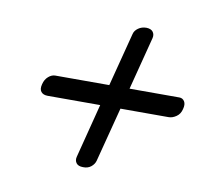

<svg xmlns="http://www.w3.org/2000/svg" viewBox="-57 -622 618 560"><g transform="rotate(10 252.0 -341.5)"><path d="M222 -126Q207.5 -126 201.8 -134Q196 -142 199 -153L240 -313H84.5Q71 -313 64.8 -320.8Q58.5 -328.5 62.5 -343.5Q66 -358 75.8 -366.5Q85.5 -375 96 -375H256L297 -533.5Q299.5 -544 309.8 -551.2Q320 -558.5 334 -558.5Q348 -558 353.5 -550.2Q359 -542.5 356.5 -532L316 -375H463.5Q473.5 -375 478.8 -366.5Q484 -358 480 -343.5Q476.5 -328.5 465.2 -320.8Q454 -313 442.5 -313H300L258 -151Q255 -140.5 245.5 -133Q236 -125.5 222 -126Z"/></g></svg>

Font: Fraunces 144pt S050 Black
Style: Italic
Weight: 900
Italic angle: -16°
Version: Version 1.000; ttfautohint (v1.8.3)